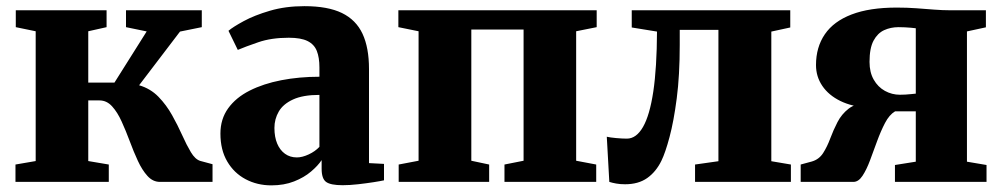

<svg xmlns="http://www.w3.org/2000/svg" viewBox="-20 -576 3173 608"><path d="M29 0V-55L93 -66V-477L30 -490V-543.5H317.5V-490L259.5 -477V-314.5H342.5L444.5 -476.5L379 -490V-543.5H619V-490L550 -476L420.5 -306Q456.5 -295.5 481.8 -269.5Q507 -243.5 525 -211.2Q543 -179 557 -147.8Q571 -116.5 584.5 -94Q598 -71.5 614 -66.5L653 -56V0H486.5Q464 0 447 -18.8Q430 -37.5 416.5 -66.8Q403 -96 390.8 -129Q378.5 -162 365.2 -191.2Q352 -220.5 335 -239.2Q318 -258 295 -258H259.5V-66L324.5 -55V0Z M839.5 11Q794.5 11 757.8 -8.5Q721 -28 699.5 -64.8Q678 -101.5 678 -153Q678 -199 702.5 -233Q727 -267 770.5 -289Q814 -311 870.8 -322Q927.5 -333 991.5 -333V-362.5Q991.5 -394 983.2 -414.8Q975 -435.5 954 -446Q933 -456.5 894.5 -456.5Q839 -456.5 797.8 -442.2Q756.5 -428 733 -418L703.5 -478.5Q717.5 -490.5 751.5 -509Q785.5 -527.5 834.8 -542Q884 -556.5 944 -556.5Q1018 -556.5 1062.8 -534.8Q1107.5 -513 1128 -469Q1148.5 -425 1148.5 -357.5V-59.5L1196 -57V-5Q1185 -2.5 1162.5 1Q1140 4.5 1113.8 7.5Q1087.5 10.5 1065 10.5Q1027 10.5 1012.8 0.2Q998.5 -10 998.5 -41.5V-69Q987 -51.5 965 -32.8Q943 -14 911.2 -1.5Q879.5 11 839.5 11ZM920 -77.5Q937 -77.5 957.5 -87Q978 -96.5 991.5 -111V-275.5Q939.5 -275.5 908 -261Q876.5 -246.5 862.8 -222.8Q849 -199 849 -171Q849 -142 857.8 -121.2Q866.5 -100.5 882.5 -89Q898.5 -77.5 920 -77.5Z M1242.5 0V-55L1305.5 -67V-477L1241.5 -490V-543.5H1869.5V-490L1804.5 -477V-67L1868 -55V0H1577.5V-55L1638 -67V-482.5H1472.5V-67L1529 -55V0Z M1959.5 7.5Q1943.5 7.5 1931.2 5.2Q1919 3 1909.5 0L1901.5 -143Q1912 -140.5 1931 -138.8Q1950 -137 1965 -137Q1995 -137 2016.2 -174Q2037.5 -211 2048.8 -286.2Q2060 -361.5 2060.5 -476L1980.5 -489V-543.5H2482.5V-489L2422.5 -476V-65.5L2484.5 -55V0H2181V-55L2255 -65.5V-481.5H2132.5V-434Q2132.5 -337.5 2123 -264.5Q2113.5 -191.5 2100.2 -142Q2087 -92.5 2074.5 -67Q2057.5 -32 2029.5 -12.2Q2001.5 7.5 1959.5 7.5Z M2515.5 0V-55L2550.5 -64.5Q2573.5 -71 2586.5 -91.2Q2599.5 -111.5 2609.2 -137.8Q2619 -164 2632 -189.2Q2645 -214.5 2667.2 -231.8Q2689.5 -249 2727.5 -250L2730.5 -234.5Q2678.5 -238 2641.2 -256.2Q2604 -274.5 2584 -304Q2564 -333.5 2564 -370Q2564 -426.5 2592 -467.5Q2620 -508.5 2676.8 -530.2Q2733.5 -552 2819.5 -552Q2852.5 -552 2882.5 -549.8Q2912.5 -547.5 2939 -545.5Q2965.5 -543.5 2987 -543.5H3102V-489.5L3042 -476.5V-64L3104 -53.5V0H2814V-53.5L2880 -64V-223.5H2814.5Q2796 -212.5 2782.5 -186.5Q2769 -160.5 2757.5 -129Q2746 -97.5 2735 -68Q2724 -38.5 2711.2 -19.2Q2698.5 0 2682.5 0ZM2829.5 -276Q2838 -276 2847.2 -276.5Q2856.5 -277 2865.2 -278Q2874 -279 2880 -279.5V-486.5Q2873 -487.5 2864.2 -488.2Q2855.5 -489 2845.5 -489.5Q2835.5 -490 2825.5 -490Q2800.5 -490 2779.8 -480.5Q2759 -471 2746.2 -447.2Q2733.5 -423.5 2733.5 -380Q2733.5 -347 2746.8 -323.8Q2760 -300.5 2782.2 -288.2Q2804.5 -276 2829.5 -276Z"/></svg>

Font: Merriweather 48pt Black
Style: Regular
Weight: 900
Version: Version 2.100